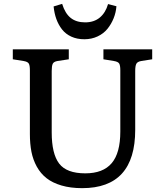

<svg xmlns="http://www.w3.org/2000/svg" viewBox="-20 -954 845 988"><path d="M414.1 -752Q376.5 -752 347.2 -765.4Q317.9 -778.8 299.3 -802.5Q280.8 -826.2 270 -856Q259.3 -885.7 255.9 -920.9L299.8 -934.1Q314.9 -884.8 343.8 -861.8Q372.6 -838.9 418 -838.9Q463.9 -838.9 493.7 -863.8Q523.4 -888.7 536.1 -933.1L579.1 -921.9Q576.7 -889.6 564.7 -859.9Q552.7 -830.1 533 -805.7Q513.2 -781.2 482.2 -766.6Q451.2 -752 414.1 -752ZM402.8 14.2Q342.8 14.2 296.4 0.5Q250 -13.2 219.5 -37.1Q189 -61 169.4 -96.4Q149.9 -131.8 141.8 -172.9Q133.8 -213.9 133.8 -264.2V-592.8Q133.8 -617.7 127.9 -627.2Q122.1 -636.7 101.1 -640.1L45.9 -648.9V-700.2H334V-648.9L275.9 -640.1Q256.3 -636.7 251.2 -625.5Q246.1 -614.3 246.1 -588.9V-272.9Q246.1 -162.6 284.4 -112.3Q322.8 -62 418.9 -62Q510.3 -62 554.7 -114.3Q599.1 -166.5 599.1 -276.9V-592.8Q599.1 -617.2 593.3 -627Q587.4 -636.7 565.9 -640.1L512.2 -648.9V-700.2H763.2V-648.9L707 -640.1Q687 -636.7 681.4 -625.5Q675.8 -614.3 675.8 -588.9V-286.1Q675.8 14.2 402.8 14.2Z"/></svg>

Font: Literata Book Medium
Style: Regular
Weight: 500
Designer: Latin by Veronika Burian and Jose Scaglione. Greek by Irene Vlachou. Cyrillic by Vera Evstafieva
Foundry: TypeTogether
Version: Version 2.003;PS 002.003;hotconv 1.0.88;makeotf.lib2.5.64775